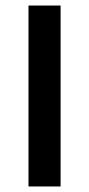

<svg xmlns="http://www.w3.org/2000/svg" viewBox="-20 -674 322 694"><path d="M83 0V-654H199V0Z"/></svg>

Font: Source Sans 3 SemiBold
Style: Regular
Weight: 600
Designer: Paul D. Hunt
Foundry: Adobe
Version: Version 3.046;hotconv 1.0.118;makeotfexe 2.5.65603